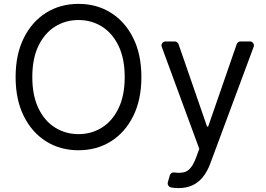

<svg xmlns="http://www.w3.org/2000/svg" viewBox="-20 -757 1359 980"><path d="M59.7 -363.6Q59.7 -478.7 101.2 -562.5Q142.8 -646.3 215.2 -691.8Q287.6 -737.2 380.7 -737.2Q473.7 -737.2 546.2 -691.8Q618.6 -646.3 660.2 -562.5Q701.7 -478.7 701.7 -363.6Q701.7 -248.6 660.2 -164.8Q618.6 -81 546.2 -35.5Q473.7 9.9 380.7 9.9Q287.6 9.9 215.2 -35.5Q142.8 -81 101.2 -164.8Q59.7 -248.6 59.7 -363.6ZM616.5 -363.6Q616.5 -458.1 585 -523.1Q553.6 -588.1 500.2 -621.4Q446.7 -654.8 380.7 -654.8Q314.6 -654.8 261.2 -621.4Q207.7 -588.1 176.3 -523.1Q144.9 -458.1 144.9 -363.6Q144.9 -269.2 176.3 -204.2Q207.7 -139.2 261.2 -105.8Q314.6 -72.4 380.7 -72.4Q446.7 -72.4 500.2 -105.8Q553.6 -139.2 585 -204.2Q616.5 -269.2 616.5 -363.6ZM854 199.9Q853.7 199.6 852.6 199.6Q845.2 198.2 840.6 192.3Q835.9 186.4 835.9 179Q835.9 176.8 836.6 173.3L846.9 137.8Q849.1 130.3 855.8 126.1Q862.6 121.8 870.4 123.2Q880.7 125 893.5 125Q913.7 125 928.6 119Q959.5 105.8 981.5 45.5L997.2 2.8L805.8 -517.4Q804.3 -522.4 804.3 -524.5Q804.3 -533 810.4 -539.2Q816.4 -545.5 825.3 -545.5H871.4Q878.2 -545.5 883.7 -541.5Q889.2 -537.6 891.3 -531.6L1036.9 -110.8L1042.6 -111.2L1188.2 -531.6Q1190.7 -538 1196 -541.9Q1201.3 -545.8 1208.1 -545.5H1255.3Q1264.2 -545.5 1270.1 -539.4Q1275.9 -533.4 1275.9 -524.9Q1275.9 -520.6 1274.5 -517.4L1052.6 79.5Q1037.3 120.4 1013.8 148.8Q990.4 176.5 960.6 189.6Q929.7 203.1 892 203.1Q870.7 203.1 854 199.9Z"/></svg>

Font: DeltaSans
Style: Regular
Weight: 400
Designer: Rasmus Andersson
Foundry: rsms
Version: Version 3.012